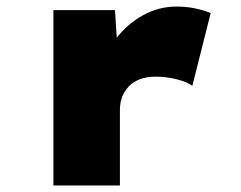

<svg xmlns="http://www.w3.org/2000/svg" viewBox="-20 -566 735 586"><path d="M143 0V-535H331L343 -342L287 -351Q301 -406 335.5 -450Q370 -494 417.5 -520Q465 -546 519 -546Q548 -546 575 -540.5Q602 -535 623 -526L567 -304Q551 -316 519.5 -324Q488 -332 455 -332Q427 -332 406.5 -324Q386 -316 372.5 -301.5Q359 -287 352.5 -269.5Q346 -252 346 -231V0Z"/></svg>

Font: Lexend Giga Black
Style: Regular
Weight: 900
Designer: Bonnie Shaver-Troup, Thomas Jockin
Foundry: Lexend
Version: Version 1.007